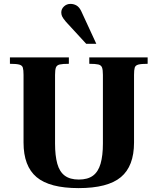

<svg xmlns="http://www.w3.org/2000/svg" viewBox="-20 -955 807 987"><path d="M384 12Q235 12 168 -44.5Q101 -101 101 -222V-570Q101 -595 97.5 -607Q94 -619 79 -623Q64 -627 31 -627V-660H334V-627Q302 -627 287 -623.5Q272 -620 267.5 -608Q263 -596 263 -570V-217Q263 -155 274.5 -113.5Q286 -72 313 -52Q340 -32 385 -32Q431 -32 458 -52Q485 -72 497 -113.5Q509 -155 509 -217V-570Q509 -596 504.5 -608Q500 -620 485.5 -623.5Q471 -627 439 -627V-660H739V-627Q706 -627 691 -623Q676 -619 672.5 -607Q669 -595 669 -570V-222Q669 -101 601.5 -44.5Q534 12 384 12ZM423 -730 319 -843Q303 -862 299 -871.5Q295 -881 295 -891Q295 -909 309 -922Q323 -935 342 -935Q359 -935 373 -927Q387 -919 397 -899L475 -730Z"/></svg>

Font: Frank Ruhl Libre ExtraBold
Style: Regular
Weight: 800
Designer: Yanek Iontef
Foundry: Fontef
Version: Version 6.003;gftools[0.9.30]